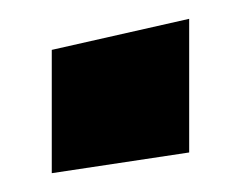

<svg xmlns="http://www.w3.org/2000/svg" viewBox="-20 -363 264 204"><path d="M35 -310 181 -343V-201L35 -179Z"/></svg>

Font: Rakkas
Style: Regular
Weight: 400
Designer: Zeynep Akay
Foundry: Zeynep Akay
Version: Version 2.000